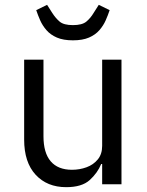

<svg xmlns="http://www.w3.org/2000/svg" viewBox="-20 -763 608 795"><path d="M403 0V-84H399Q384 -47 351.5 -17.5Q319 12 254 12Q175 12 127.5 -39.5Q80 -91 80 -185V-516H160V-199Q160 -130 190 -95Q220 -60 278 -60Q310 -60 338.5 -70.5Q367 -81 385 -103Q403 -125 403 -159V-516H483V0ZM282 -596Q242 -596 215.5 -607.5Q189 -619 172.5 -638Q156 -657 146.5 -678.5Q137 -700 130 -721L175 -743L196 -710Q210 -688 227 -673.5Q244 -659 282 -659Q320 -659 337.5 -673.5Q355 -688 368 -710L389 -743L434 -721Q427 -700 417.5 -678.5Q408 -657 391.5 -638Q375 -619 348.5 -607.5Q322 -596 282 -596Z"/></svg>

Font: IBM Plex Sans
Style: Regular
Weight: 400
Designer: Mike Abbink, Paul van der Laan, Pieter van Rosmalen
Foundry: Bold Monday
Version: Version 3.201